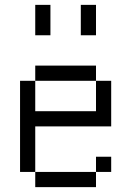

<svg xmlns="http://www.w3.org/2000/svg" viewBox="-20 -770 540 790"><path d="M437.5 -62.5V-125H375V-62.5H125V0H375V-62.5ZM125 -62.5V-250H437.5V-437.5H375Q375 -437.5 375 -312.5H125Q125 -312.5 125 -437.5H62.5Q62.5 -437.5 62.5 -62.5ZM125 -437.5H375V-500H125ZM125 -750Q125 -750 125 -625H187.5Q187.5 -625 187.5 -750ZM312.5 -750Q312.5 -750 312.5 -625H375Q375 -625 375 -750Z"/></svg>

Font: Unifont
Style: Regular
Weight: 500
Version: Version 13.0.05